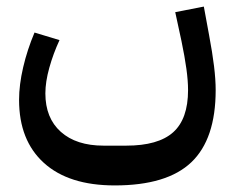

<svg xmlns="http://www.w3.org/2000/svg" viewBox="-20 -403 712 584"><path d="M329 161Q189 161 113.5 92.5Q38 24 38 -99Q38 -145 50.5 -198.5Q63 -252 85 -304L161 -281Q142 -240 130 -197Q118 -154 118 -119Q118 -44 165 -2Q212 40 295 40H364Q461 40 506.5 -0.5Q552 -41 552 -129Q552 -157 547 -193.5Q542 -230 532 -278L513 -366L600 -383L616 -296Q626 -243 631 -202Q636 -161 636 -129Q636 20 562 90.5Q488 161 329 161Z"/></svg>

Font: IBM Plex Arabic Medium
Style: Regular
Weight: 500
Designer: Mike Abbink, Paul van der Laan, Pieter van Rosmalen, Wael Morcos, Khajak Apelian
Foundry: Bold Monday
Version: Version 1.0